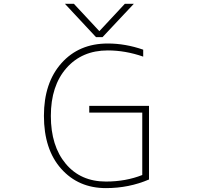

<svg xmlns="http://www.w3.org/2000/svg" viewBox="-20 -969 1040 1001"><path d="M318.4 -949.2H365.2L498 -806.6L630.9 -949.2H677.7L514.6 -775.4H480.5ZM542 -706.1Q407.2 -706.1 326.2 -613.8Q245.1 -521.5 245.1 -364.7Q245.1 -208 322.8 -115.2Q400.4 -22.5 532.2 -22.5Q635.7 -22.5 721.7 -56.6V-381.8H445.3V-417H756.8V-33.2Q652.3 11.7 532.2 11.7Q388.7 11.7 298.8 -89.4Q209 -190.4 209 -365.2Q209 -537.1 300.3 -639.6Q391.6 -742.2 542 -742.2Q633.8 -742.2 726.6 -710V-673.8Q633.8 -706.1 542 -706.1Z"/></svg>

Font: GenEi Gothic M ExtraLight
Style: Regular
Weight: 200
Designer: o_tamon (Modified); [Source Han Sans]
Ryoko NISHIZUKA  (kana & ideographs); Paul D. Hunt (Latin, Greek & Cyrillic); Wenl
Version: Version 1.1a;Original Version 1.004